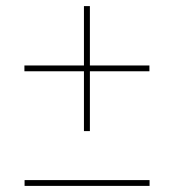

<svg xmlns="http://www.w3.org/2000/svg" viewBox="-20 -610 570 629"><path d="M255 -180.5H274.5V-376.5H469.5V-395.5H274.5V-590H255V-395.5H60V-376.5H255ZM60.5 -20V-1H470V-20Z"/></svg>

Font: Bodoni* 11pt Fatface
Style: Regular
Weight: 900
Version: Version 2.3